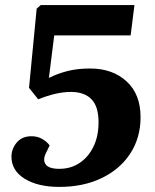

<svg xmlns="http://www.w3.org/2000/svg" viewBox="-20 -720 609 754"><path d="M367 -240Q367 -302 339 -330.5Q311 -359 258 -359Q202 -359 130 -330L94 -375L124 -686L140 -700H508L493 -581H193L172 -414Q206 -431 245 -441Q284 -451 334 -451Q422 -451 477 -400.5Q532 -350 532 -260Q532 -179 491.5 -117Q451 -55 379 -20.5Q307 14 213 14Q129 14 77 -18Q25 -50 25 -105Q25 -135 45.5 -160Q66 -185 104 -185Q126 -185 144.5 -175Q163 -165 175 -149L161 -120Q147 -93 159 -75Q171 -57 213 -57Q258 -57 292.5 -80Q327 -103 347 -144Q367 -185 367 -240Z"/></svg>

Font: Literata 12pt
Style: Bold Italic
Weight: 700
Italic angle: -2°
Designer: Latin by Veronika Burian and Jose Scaglione. Greek by Irene Vlachou. Cyrillic by Vera Evstafieva
Foundry: TypeTogether
Version: Version 3.002